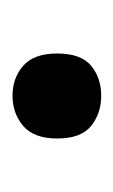

<svg xmlns="http://www.w3.org/2000/svg" viewBox="44 -460 185 314"><g transform="rotate(90 137.0 -302.5)"><path d="M67 -303Q67 -342 87 -358.5Q107 -375 136 -375Q165 -375 185.5 -358.5Q206 -342 206 -303Q206 -265 185.5 -247.5Q165 -230 136 -230Q107 -230 87 -247.5Q67 -265 67 -303Z"/></g></svg>

Font: Noto Sans Khmer UI ExtraCondensed Medium
Style: Regular
Weight: 500
Width: 2
Designer: Danh Hong and the Monotype Design Team
Foundry: Monotype Imaging Inc.
Version: Version 2.002; ttfautohint (v1.8.4.7-5d5b)